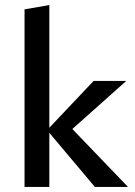

<svg xmlns="http://www.w3.org/2000/svg" viewBox="-20 -739 532 759"><path d="M486 0H355L175 -214V0H77V-702L175 -719V-234L350 -419H479L266 -229Z"/></svg>

Font: EauTest Semibold
Style: Regular
Weight: 600
Designer: Christian Thalmann (Catharsis Fonts)
Version: Version 0.001;PS 000.001;hotconv 1.0.88;makeotf.lib2.5.64775